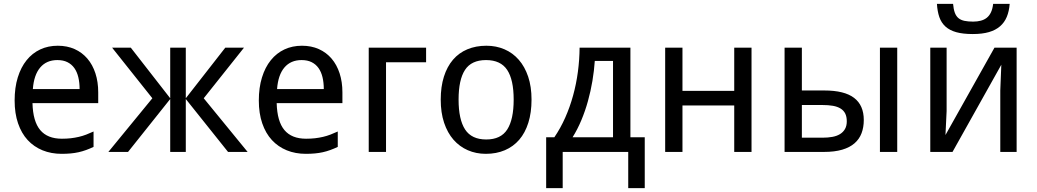

<svg xmlns="http://www.w3.org/2000/svg" viewBox="-20 -781 5331 987"><path d="M296.9 9.8Q243.2 9.8 198.7 -8.3Q154.3 -26.4 122.3 -61Q90.3 -95.7 72.8 -147Q55.2 -198.2 55.2 -264.2Q55.2 -330.6 71.3 -382.8Q87.4 -435.1 116.7 -471.4Q146 -507.8 186.8 -526.9Q227.5 -545.9 276.9 -545.9Q325.2 -545.9 363.8 -528.6Q402.3 -511.2 429.2 -479.7Q456.1 -448.2 470.5 -404.1Q484.9 -359.9 484.9 -306.2V-251H147Q149.4 -156.7 186.8 -112.3Q224.1 -67.9 297.9 -67.9Q322.8 -67.9 344 -70.3Q365.2 -72.8 385 -77.4Q404.8 -82 423.3 -89.1Q441.9 -96.2 460.9 -105V-25.9Q441.4 -16.6 422.6 -9.8Q403.8 -2.9 384 1.5Q364.3 5.9 343 7.8Q321.8 9.8 296.9 9.8ZM274.9 -472.2Q219.2 -472.2 186.8 -434.1Q154.3 -396 148.9 -323.2H389.2Q389.2 -356.4 382.6 -384Q376 -411.6 362.1 -431.2Q348.1 -450.7 326.7 -461.4Q305.2 -472.2 274.9 -472.2Z M855 -275.9V-536.1H935.1V-275.9L1138.2 -536.1H1234.4L1027.3 -275.9L1252.9 0H1152.3L935.1 -272V0H855V-272L638.2 0H537.1L763.2 -275.9L556.2 -536.1H652.3Z M1552.2 9.8Q1498.5 9.8 1454.1 -8.3Q1409.7 -26.4 1377.7 -61Q1345.7 -95.7 1328.1 -147Q1310.5 -198.2 1310.5 -264.2Q1310.5 -330.6 1326.7 -382.8Q1342.8 -435.1 1372.1 -471.4Q1401.4 -507.8 1442.1 -526.9Q1482.9 -545.9 1532.2 -545.9Q1580.6 -545.9 1619.1 -528.6Q1657.7 -511.2 1684.6 -479.7Q1711.4 -448.2 1725.8 -404.1Q1740.2 -359.9 1740.2 -306.2V-251H1402.3Q1404.8 -156.7 1442.1 -112.3Q1479.5 -67.9 1553.2 -67.9Q1578.1 -67.9 1599.4 -70.3Q1620.6 -72.8 1640.4 -77.4Q1660.2 -82 1678.7 -89.1Q1697.3 -96.2 1716.3 -105V-25.9Q1696.8 -16.6 1678 -9.8Q1659.2 -2.9 1639.4 1.5Q1619.6 5.9 1598.4 7.8Q1577.1 9.8 1552.2 9.8ZM1530.3 -472.2Q1474.6 -472.2 1442.1 -434.1Q1409.7 -396 1404.3 -323.2H1644.5Q1644.5 -356.4 1637.9 -384Q1631.3 -411.6 1617.4 -431.2Q1603.5 -450.7 1582 -461.4Q1560.5 -472.2 1530.3 -472.2Z M2170.4 -460.9H1964.4V0H1875.5V-536.1H2170.4Z M2712.4 -269Q2712.4 -202.1 2696 -150.1Q2679.7 -98.1 2649.2 -62.7Q2618.7 -27.3 2575.2 -8.8Q2531.7 9.8 2477.5 9.8Q2427.2 9.8 2384.8 -8.8Q2342.3 -27.3 2311.3 -62.7Q2280.3 -98.1 2262.9 -150.1Q2245.6 -202.1 2245.6 -269Q2245.6 -335.4 2262 -387Q2278.3 -438.5 2308.6 -473.9Q2338.9 -509.3 2382.6 -527.6Q2426.3 -545.9 2480.5 -545.9Q2530.8 -545.9 2573.2 -527.6Q2615.7 -509.3 2646.7 -473.9Q2677.7 -438.5 2695.1 -387Q2712.4 -335.4 2712.4 -269ZM2337.4 -269Q2337.4 -167 2370.8 -115.5Q2404.3 -64 2479.5 -64Q2554.7 -64 2587.6 -115.5Q2620.6 -167 2620.6 -269Q2620.6 -371.1 2587.2 -421.6Q2553.7 -472.2 2478.5 -472.2Q2403.3 -472.2 2370.4 -421.6Q2337.4 -371.1 2337.4 -269Z M3294.4 186H3209.5V0H2872.6V186H2787.6V-75.2H2829.6Q2861.3 -121.6 2885.5 -176Q2909.7 -230.5 2926 -289.8Q2942.4 -349.1 2950.7 -411.6Q2959 -474.1 2959.5 -536.1H3220.7V-75.2H3294.4ZM3131.3 -75.2V-467.8H3037.6Q3034.2 -417.5 3025.4 -365Q3016.6 -312.5 3002.4 -261.5Q2988.3 -210.4 2968.5 -163.1Q2948.7 -115.7 2923.3 -75.2Z M3488.3 -536.1V-314H3754.4V-536.1H3843.3V0H3754.4V-238.8H3488.3V0H3399.4V-536.1Z M4102.1 -315.9H4217.3Q4320.8 -315.9 4370.6 -277.8Q4420.4 -239.7 4420.4 -164.1Q4420.4 -126.5 4408.9 -96.2Q4397.5 -65.9 4372.8 -44.4Q4348.1 -22.9 4309.3 -11.5Q4270.5 0 4215.3 0H4013.2V-536.1H4102.1ZM4592.3 0H4503.4V-536.1H4592.3ZM4102.1 -241.2V-73.2H4209Q4236.3 -73.2 4259 -77.4Q4281.7 -81.5 4298.1 -91.6Q4314.5 -101.6 4323.7 -117.7Q4333 -133.8 4333 -157.2Q4333 -181.2 4325 -197.3Q4316.9 -213.4 4301 -223.1Q4285.2 -232.9 4261.7 -237.1Q4238.3 -241.2 4207 -241.2Z M4846.2 -536.1V-210L4840.3 -86.9L5092.3 -536.1H5206.1V0H5122.1V-315.9L5127.4 -448.2L4876.5 0H4762.2V-536.1ZM5170.4 -761.2Q5167.5 -723.1 5155.5 -694.3Q5143.6 -665.5 5120.8 -645.8Q5098.1 -626 5063.7 -616Q5029.3 -606 4980.5 -606Q4930.2 -606 4896 -615.5Q4861.8 -625 4840.3 -644.5Q4818.8 -664.1 4808.8 -693.1Q4798.8 -722.2 4796.4 -761.2H4879.4Q4881.8 -733.4 4888.4 -715.6Q4895 -697.8 4907.2 -687.7Q4919.4 -677.7 4938 -673.8Q4956.5 -669.9 4982.4 -669.9Q5003.9 -669.9 5021.7 -674.6Q5039.6 -679.2 5052.7 -689.7Q5065.9 -700.2 5074.2 -717.8Q5082.5 -735.4 5085.4 -761.2Z"/></svg>

Font: Droid Sans
Style: Regular
Weight: 400
Foundry: Ascender Corporation
Version: Version 1.00 build 114